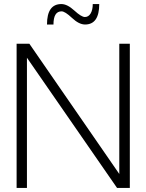

<svg xmlns="http://www.w3.org/2000/svg" viewBox="-20 -928 723 948"><path d="M621 0H558L113 -643V0H62V-712H125L569 -69V-712H621ZM400 -807Q370 -807 335.5 -839.5Q301 -872 284 -872Q244 -872 244 -807H212Q212 -908 283 -908Q312 -908 347 -876Q382 -844 399 -844Q417 -844 427.5 -861.5Q438 -879 438 -908H470Q470 -807 400 -807Z"/></svg>

Font: Creato Display Light
Style: Regular
Weight: 300
Version: Version 1.000